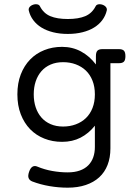

<svg xmlns="http://www.w3.org/2000/svg" viewBox="-20 -683 640 906"><path d="M427.7 -237.8Q427.7 -273.9 416.5 -302.2Q405.3 -330.6 385.3 -349.9Q365.2 -369.1 337.6 -379.4Q310.1 -389.6 277.8 -389.6Q244.6 -389.6 218.8 -378.4Q192.9 -367.2 175.3 -346.9Q157.7 -326.7 148.4 -298.8Q139.2 -271 139.2 -237.8Q139.2 -204.6 148.4 -176.8Q157.7 -148.9 175.3 -128.7Q192.9 -108.4 218.8 -97.2Q244.6 -85.9 277.8 -85.9Q310.1 -85.9 337.6 -96.2Q365.2 -106.4 385.3 -125.7Q405.3 -145 416.5 -173.3Q427.7 -201.7 427.7 -237.8ZM155.8 103Q189.5 117.2 226.6 123.8Q263.7 130.4 299.3 130.4Q332 130.4 356.2 121.8Q380.4 113.3 396.2 97.4Q412.1 81.5 419.9 59.6Q427.7 37.6 427.7 10.7V-89.8Q398.4 -53.2 360.1 -33.4Q321.8 -13.7 272.9 -13.7Q227.5 -13.7 189 -29.1Q150.4 -44.4 122.3 -73.2Q94.2 -102.1 78.1 -143.6Q62 -185.1 62 -237.8Q62 -290.5 78.1 -332Q94.2 -373.5 122.3 -402.3Q150.4 -431.2 189 -446.5Q227.5 -461.9 272.9 -461.9Q321.8 -461.9 362.1 -440.2Q402.3 -418.5 432.6 -378.9V-418Q432.6 -436.5 439.7 -443.8Q446.8 -451.2 463.4 -451.2H541Q557.6 -451.2 564.7 -443.8Q571.8 -436.5 571.8 -418Q571.8 -399.4 564.7 -392.1Q557.6 -384.8 541 -384.8H501V17.1Q501 61 487.5 95.5Q474.1 129.9 448.2 153.6Q422.4 177.2 384.8 189.9Q347.2 202.6 299.3 202.6Q256.8 202.6 213.9 195.3Q170.9 188 132.3 173.3Q119.1 168 115 157.2Q110.8 146.5 117.2 127.9Q123.5 109.4 133.5 103.5Q143.6 97.7 155.8 103ZM299.8 -593.3Q350.1 -593.3 382.1 -606.7Q414.1 -620.1 431.2 -653.3Q433.6 -658.7 438.7 -660.9Q443.8 -663.1 450.2 -663.1Q456.5 -663.1 463.1 -660.9Q469.7 -658.7 474.9 -654.8Q480 -650.9 482.7 -645.5Q485.4 -640.1 483.9 -633.8Q478 -608.4 462.6 -587.9Q447.3 -567.4 423.8 -553Q400.4 -538.6 369.1 -530.8Q337.9 -522.9 299.8 -522.9Q261.7 -522.9 230.5 -530.8Q199.2 -538.6 175.8 -553Q152.3 -567.4 137 -587.9Q121.6 -608.4 115.7 -633.8Q114.3 -640.1 116.9 -645.5Q119.6 -650.9 124.8 -654.8Q129.9 -658.7 136.5 -660.9Q143.1 -663.1 149.4 -663.1Q155.8 -663.1 160.9 -660.9Q166 -658.7 168.5 -653.3Q185.5 -620.1 217.5 -606.7Q249.5 -593.3 299.8 -593.3Z"/></svg>

Font: Courier Prime
Style: Regular
Weight: 400
Designer: Alan Dague-Greene
Foundry: Quote-Unquote Apps
Version: Version 1.203